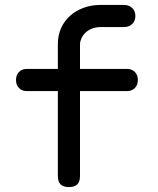

<svg xmlns="http://www.w3.org/2000/svg" viewBox="-20 -750 640 780"><path d="M496 -380H305V-35Q305 -12 294 -1Q283 10 260 10Q237 10 226 -1Q215 -12 215 -35V-380H89Q69 -380 57 -392.5Q45 -405 45 -425Q45 -445 57 -457.5Q69 -470 89 -470H215V-570Q215 -607 228.5 -636.5Q242 -666 266 -687Q290 -708 321.5 -719Q353 -730 389 -730H484Q504 -730 517 -717.5Q530 -705 530 -685Q530 -665 517 -652.5Q504 -640 484 -640H389Q369 -640 353 -633.5Q337 -627 326.5 -616.5Q316 -606 310.5 -593.5Q305 -581 305 -570V-470H496Q516 -470 528 -457.5Q540 -445 540 -425Q540 -405 528 -392.5Q516 -380 496 -380Z"/></svg>

Font: Maple Mono NF CN
Style: Regular
Weight: 400
Monospace: yes
Designer: subframe7536
Version: Version 7.000